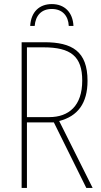

<svg xmlns="http://www.w3.org/2000/svg" viewBox="-20 -921 496 941"><path d="M234 -901C174 -901 132 -864 128 -794H150C154 -844 182 -877 234 -877C286 -877 315 -843 317 -794H340C337 -860 297 -901 234 -901ZM197 -714H86V0H112V-321H244L403 0H434L270 -328C361 -351 409 -415 409 -525C409 -670 333 -714 197 -714ZM193 -689C327 -689 383 -645 383 -526C383 -402 317 -347 221 -347H112V-689Z"/></svg>

Font: Noto Sans Condensed Thin
Style: Regular
Weight: 100
Width: 3
Designer: Monotype Design Team
Foundry: Monotype Imaging Inc.
Version: Version 2.013